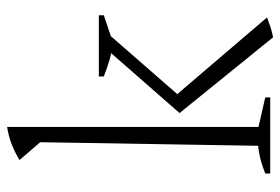

<svg xmlns="http://www.w3.org/2000/svg" viewBox="-144 -636 788 540"><g transform="rotate(-90 250.0 -366.0)"><path d="M32 0V-14Q47 -20 65.5 -25.5Q84 -31 110 -34L120 -647L70 -705Q91 -718 114 -727Q137 -736 163 -740V-33L246 -14V0ZM415 8 202 -255 392 -472H432V-464L241 -245L242 -277L471 -9Q458 -4 444.5 0.5Q431 5 415 8ZM403 -443Q375 -445 351.5 -452Q328 -459 305 -468V-482H477V-468Z"/></g></svg>

Font: Piazzolla Thin Thin
Style: Regular
Weight: 250
Version: Version 2.005